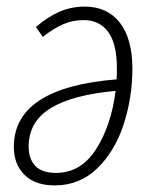

<svg xmlns="http://www.w3.org/2000/svg" viewBox="-20 -553 468 583"><path d="M382 -345Q382 -257 355.5 -175.5Q329 -94 275.5 -42Q222 10 146 10Q87 10 54.5 -22Q22 -54 22 -107Q22 -287 334 -312Q335 -323 335 -344Q335 -420 308.5 -456Q282 -492 234 -492Q201 -492 172 -479.5Q143 -467 110 -441L89 -471Q125 -502 161 -517.5Q197 -533 237 -533Q306 -533 344 -484Q382 -435 382 -345ZM331 -277Q199 -265 133 -224Q67 -183 67 -108Q67 -70 87.5 -49Q108 -28 150 -28Q226 -28 272 -100.5Q318 -173 331 -277Z"/></svg>

Font: Fira Sans Extra Condensed ExtraLight
Style: Italic
Weight: 275
Width: 3
Italic angle: -8°
Designer: Carrois Corporate & Edenspiekermann AG
Foundry: Carrois Corporate GbR & Edenspiekermann AG
Version: Version 4.203